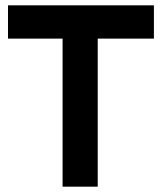

<svg xmlns="http://www.w3.org/2000/svg" viewBox="-20 -701 608 721"><path d="M215 0V-610H347V0ZM10 -556V-681H558V-556Z"/></svg>

Font: Gabarito SemiBold
Style: Regular
Weight: 600
Designer: Leandro Assis / Alvaro Franca / Felipe Casaprima
Foundry: Naipe Foundry
Version: Version 1.000